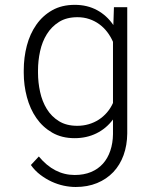

<svg xmlns="http://www.w3.org/2000/svg" viewBox="-20 -558 640 789"><path d="M77.6 -269Q77.6 -321.8 90.3 -370.4Q103 -418.9 129.2 -456.3Q155.3 -493.7 194.6 -515.9Q233.9 -538.1 287.6 -538.1Q338.4 -538.1 378.7 -516.4Q418.9 -494.6 445.8 -455.1L448.2 -528.3H502.9V-9.3Q502.4 39.1 487.8 79.6Q473.1 120.1 445.6 149.2Q418 178.2 378.9 194.3Q339.8 210.4 291 210.4Q267.6 210.4 242.2 205.1Q216.8 199.7 192.4 188.5Q168 177.2 145.8 160.4Q123.5 143.6 106.9 120.1L139.6 85Q202.6 161.1 287.1 161.1Q324.7 161.1 354 148.9Q383.3 136.7 403.1 114.5Q422.9 92.3 433.3 61.3Q443.8 30.3 444.3 -6.8V-66.9Q416.5 -29.8 376.2 -10Q335.9 9.8 286.6 9.8Q233.9 9.8 194.6 -12.9Q155.3 -35.6 129.4 -73Q103.5 -110.4 90.6 -158.9Q77.6 -207.5 77.6 -258.8ZM136.2 -258.8Q136.2 -219.2 144.8 -180.2Q153.3 -141.1 172.4 -110.1Q191.4 -79.1 222.2 -60.1Q252.9 -41 297.4 -41Q322.3 -41 344.7 -47.6Q367.2 -54.2 386 -66.4Q404.8 -78.6 419.7 -95.9Q434.6 -113.3 444.3 -134.8V-386.2Q434.6 -408.2 420.4 -426.8Q406.2 -445.3 387.7 -458.7Q369.1 -472.2 346.7 -479.7Q324.2 -487.3 298.3 -487.3Q253.4 -487.3 222.7 -468Q191.9 -448.7 172.6 -417.7Q153.3 -386.7 144.8 -347.7Q136.2 -308.6 136.2 -269Z"/></svg>

Font: TypoPRO Roboto Mono
Style: Regular
Weight: 300
Designer: Google
Version: Version 2.000986; 2015; ttfautohint (v1.3)